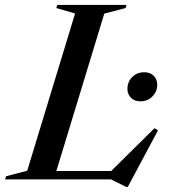

<svg xmlns="http://www.w3.org/2000/svg" viewBox="-58 -725 682 776"><path d="M363.5 -670 159.5 0H-37.5L-33.5 -12.5L52 -35L245.5 -670.5L169.5 -692.5L173.5 -705H453L449.5 -692.5ZM381.5 -24 566.5 -207 580.5 -198 458.5 30.5H452L391 0H84.5L96.5 -34H424.5ZM509.5 -315.5Q485 -315.5 471 -330.2Q457 -345 457 -365.5Q457 -394 476.2 -413.5Q495.5 -433 525 -433Q549.5 -433 563.5 -418.5Q577.5 -404 577.5 -383Q577.5 -355 558 -335.2Q538.5 -315.5 509.5 -315.5Z"/></svg>

Font: Newsreader 60pt Medium
Style: Italic
Weight: 500
Italic angle: -17°
Designer: Hugues Gentile
Foundry: Production Type
Version: Version 1.003